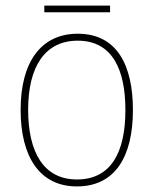

<svg xmlns="http://www.w3.org/2000/svg" viewBox="-20 -659 552 689"><path d="M375 -639H139V-615H375ZM457 -264C457 -423 401 -538 259 -538C127 -538 54 -436 54 -265C54 -97 122 10 256 10C393 10 457 -97 457 -264ZM81 -265C81 -421 142 -513 259 -513C384 -513 430 -408 430 -264C430 -110 377 -15 256 -15C137 -15 81 -112 81 -265Z"/></svg>

Font: Noto Sans Armenian SemiCondensed Thin
Style: Regular
Weight: 100
Width: 4
Designer: Monotype Design Team
Foundry: Monotype Imaging Inc.
Version: Version 2.008